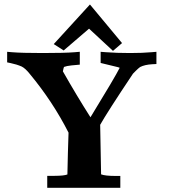

<svg xmlns="http://www.w3.org/2000/svg" viewBox="-20 -850 787 878"><path d="M225.8 -648.4 271.2 -619.3 387.2 -718.9 496.6 -617.4 538.1 -653 391.3 -829.5ZM267.6 -523.7C269.3 -532.9 270.9 -539.6 272.6 -543.9C275 -544.8 279.8 -546.2 287.2 -548C294.6 -549.7 313.8 -551.9 344.9 -554.4V-613.2L321.5 -611.2C290.7 -608.7 241.9 -607.5 175 -607.5C111.6 -607.5 64.6 -608.7 33.9 -611.3L12.7 -613.1V-564.8L28 -561.6C46.9 -557.7 64 -552.4 79.3 -545.7C90.5 -540.1 102.7 -528.9 116 -512.2C186.3 -427.5 245.4 -337.9 293.4 -243.4C291.3 -184.4 289.6 -120.7 288.2 -52.2C278.1 -48.1 258.5 -46 229.2 -45.9H196V8.8H530.2V-45.4H508.8C476.6 -45.5 454.4 -47.9 442.3 -52.7C439.7 -175.5 438.3 -251.1 438.1 -279.3C458.7 -316.2 508.7 -394.2 588.1 -513.1L601.2 -526.3C608.9 -534 615.4 -539.7 620.7 -543.5C634.8 -550.7 653.5 -555 676.7 -556.3L695.3 -557.2V-613.1L674 -611.3C645.5 -608.7 612.5 -607.5 575.1 -607.5C534.1 -607.5 496.9 -608.7 463.5 -611.3L440.2 -613.1V-577.1V-562.1L520 -542.7C522.2 -542 524.7 -541.1 527.4 -540C512.5 -510.4 468 -435 393.7 -313.7C351.1 -380.6 309.1 -450.6 267.6 -523.7Z"/></svg>

Font: Bentham
Style: Bold
Weight: 700
Version: Version 002.001